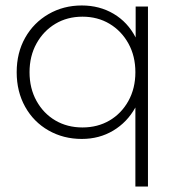

<svg xmlns="http://www.w3.org/2000/svg" viewBox="-20 -504 649 702"><path d="M521 -480V178H475V-111Q445 -57 394 -26.5Q343 4 279 4Q212 4 157.5 -27Q103 -58 72 -113.5Q41 -169 41 -240Q41 -311 72 -366Q103 -421 157.5 -452.5Q212 -484 279 -484Q344 -484 395.5 -453.5Q447 -423 476 -367V-480ZM281.5 -38Q337 -38 380.5 -63.5Q424 -89 449.5 -135Q475 -181 475 -240Q475 -299 449.5 -345Q424 -391 380.5 -417Q337 -443 281.5 -443Q226 -443 182.5 -417Q139 -391 113.5 -345Q88 -299 88 -240Q88 -181 113.5 -135Q139 -89 182.5 -63.5Q226 -38 281.5 -38Z"/></svg>

Font: Montserrat Ace
Style: Light
Weight: 300
Designer: Julieta Ulanovsky
Foundry: Julieta Ulanovsky
Version: Version 1